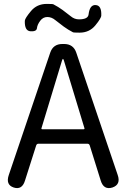

<svg xmlns="http://www.w3.org/2000/svg" viewBox="-20 -959 647 982"><path d="M50 0Q8 -14 25 -64L237 -690Q252 -734 299 -734H308Q355 -734 370 -690L582 -64Q599 -15 555 0Q510 14 495 -36L439 -215Q436 -224 427 -224H177Q168 -224 165 -215L108 -36Q93 14 50 0ZM192 -303Q191 -298 196 -298H408Q413 -298 412 -303L307 -649Q304 -658 302 -658Q300 -658 297 -649ZM387 -792Q356 -792 353 -794Q328 -807 306 -823Q284 -839 263 -856Q244 -872 222 -872Q200 -872 185.5 -852.5Q171 -833 169 -815Q167 -797 136 -799Q105 -801 107 -853Q108 -866 138.5 -902.5Q169 -939 219 -939Q250 -939 253 -937Q278 -924 300 -908Q322 -892 343 -875Q361 -860 384 -860Q430 -860 433 -885Q439 -936 470 -933Q500 -931 498 -880Q498 -866 467.5 -829Q437 -792 387 -792Z"/></svg>

Font: Resource Han Rounded CN
Style: Regular
Weight: 400
Designer: Cyano Hao (round all glyphs); Ryoko NISHIZUKA  (kana, bopomofo & ideographs); Paul D. Hunt (Latin, Greek & Cyrillic); Sa
Foundry: Cyano Hao
Version: 0.990